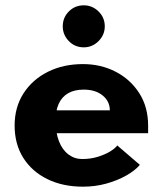

<svg xmlns="http://www.w3.org/2000/svg" viewBox="-20 -692 612 722"><path d="M292 10Q216 10 158 -18.5Q100 -47 67.5 -98.5Q35 -150 35 -220Q35 -289 68.5 -341Q102 -393 160 -422Q218 -451 292 -451Q359 -451 414.5 -422.5Q470 -394 503.5 -342Q537 -290 537 -219V-191H164V-277H393Q393 -311 366 -333Q339 -355 295 -355Q259 -355 235.5 -341Q212 -327 200.5 -301Q189 -275 189 -239Q189 -194 201.5 -161.5Q214 -129 237 -111.5Q260 -94 289 -94Q320 -94 346.5 -102Q373 -110 392.5 -121.5Q412 -133 421 -145L506 -72Q487 -50 454 -31.5Q421 -13 379.5 -1.5Q338 10 292 10ZM295 -514Q261.6 -514 238.8 -537.5Q216 -561 216 -593Q216 -626 238.9 -649Q261.8 -672 295.3 -672Q327 -672 350.5 -649Q374 -626 374 -593Q374 -561 350.7 -537.5Q327.3 -514 295 -514Z"/></svg>

Font: Teachers
Style: Regular
Weight: 400
Designer: Alfredo Marco Pradil, Chank Diesel
Version: Version 1.001